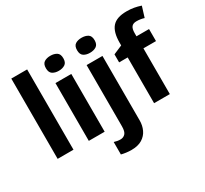

<svg xmlns="http://www.w3.org/2000/svg" viewBox="-192 -1049 1681 1574"><g transform="rotate(-30 649.0 -262.5)"><path d="M222 0H72V-760H222Z M517 -547V0H367V-547ZM442 -762Q477 -762 501 -747Q525 -732 525 -691Q525 -651 501 -635.5Q477 -620 442 -620Q407 -620 383.5 -635.5Q360 -651 360 -691Q360 -732 383.5 -747Q407 -762 442 -762Z M632 240Q610 240 583.5 236.5Q557 233 539 228V110Q555 115 569 117.5Q583 120 599 120Q626 120 644 101Q662 82 662 33V-547H812V64Q812 111 793.5 151Q775 191 735.5 215.5Q696 240 632 240ZM655 -691Q655 -732 678.5 -747Q702 -762 737 -762Q773 -762 797 -747Q821 -732 821 -691Q821 -651 797 -635.5Q773 -620 737 -620Q702 -620 678.5 -635.5Q655 -651 655 -691Z M1253 -433H1134V0H985V-433H904V-509L988 -545V-571Q988 -671 1029 -718Q1070 -765 1165 -765Q1203 -765 1234 -759.5Q1265 -754 1298 -743L1267 -643Q1252 -648 1233.5 -651Q1215 -654 1195 -654Q1163 -654 1148.5 -636Q1134 -618 1134 -577V-547H1253Z"/></g></svg>

Font: Noto Sans Hebrew Thin
Style: Bold
Weight: 700
Version: Version 3.001